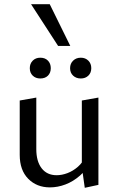

<svg xmlns="http://www.w3.org/2000/svg" viewBox="-20 -888 564 915"><path d="M218 5Q155 5 114.5 -36Q74 -77 74 -150V-409L153 -423V-177Q153 -119 178.5 -86Q204 -53 250 -53Q275 -53 301.5 -63Q328 -73 351.5 -93.5Q375 -114 390 -147L417 -123Q394 -80 361.5 -51.5Q329 -23 292 -9Q255 5 218 5ZM384 7 370 -92V-409L449 -423V-7ZM172 -514Q150 -514 136 -527.5Q122 -541 122 -563Q122 -585 136 -599Q150 -613 172 -613Q195 -613 208.5 -599Q222 -585 222 -563Q222 -541 208.5 -527.5Q195 -514 172 -514ZM365 -514Q343 -514 328.5 -527.5Q314 -541 314 -563Q314 -585 328.5 -599Q343 -613 365 -613Q387 -613 401 -599Q415 -585 415 -563Q415 -541 401 -527.5Q387 -514 365 -514ZM257 -669 128 -868H217L315 -669Z"/></svg>

Font: Ysabeau Office Medium
Style: Regular
Weight: 500
Designer: Christian Thalmann (Catharsis Fonts)
Version: Version 2.001;gftools[0.9.30]; featfreeze: tnum,lnum,ss02